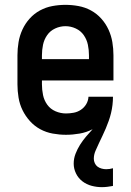

<svg xmlns="http://www.w3.org/2000/svg" viewBox="-20 -548 540 792"><path d="M400 224Q379 224 358 218.5Q337 213 320 200Q303 187 293.5 167.5Q284 148 284 127Q284 106 291.5 86.5Q299 67 310 49.5Q321 32 334.5 16Q348 0 362 -15Q337 -2 308.5 3Q280 8 252 8Q225 8 197.5 3Q170 -2 146 -15Q122 -28 103.5 -48.5Q85 -69 73 -93.5Q61 -118 56.5 -145.5Q52 -173 52 -200V-320Q52 -347 56.5 -374Q61 -401 72.5 -426Q84 -451 102.5 -471.5Q121 -492 145 -505Q169 -518 196 -523Q223 -528 250 -528Q277 -528 304 -523Q331 -518 355 -505Q379 -492 397.5 -471.5Q416 -451 427.5 -426Q439 -401 443.5 -374Q448 -347 448 -320V-216H153V-200Q153 -178 157.5 -156Q162 -134 175 -116Q188 -98 209 -89Q230 -80 252 -80Q268 -80 284 -83Q300 -86 313.5 -95Q327 -104 335.5 -118Q344 -132 345 -149H446Q446 -132 444 -115Q442 -98 438 -81.5Q434 -65 428.5 -49.5Q423 -34 416.5 -18.5Q410 -3 402.5 12.5Q395 28 388 43Q381 58 374 74Q367 90 367 107Q367 116 371 125Q375 134 382.5 139.5Q390 145 399.5 147.5Q409 150 418 150Q425 150 432 149Q439 148 446 146V219Q435 221 423.5 222.5Q412 224 400 224ZM347 -304V-320Q347 -342 342.5 -363.5Q338 -385 325.5 -403Q313 -421 292.5 -430.5Q272 -440 250 -440Q228 -440 207.5 -430.5Q187 -421 174.5 -403Q162 -385 157.5 -363.5Q153 -342 153 -320V-304Z"/></svg>

Font: Iosevka SS18 Semibold
Style: Regular
Weight: 600
Monospace: yes
Designer: Belleve Invis
Foundry: Belleve Invis
Version: Version 25.1.1; ttfautohint (v1.8.4)